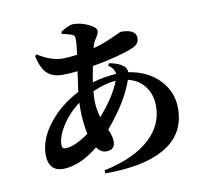

<svg xmlns="http://www.w3.org/2000/svg" viewBox="-73 -674 883 803"><g transform="rotate(-10 368.5 -273.0)"><path d="M312 46 310 33Q443 5 510 -60Q569 -117 569 -194Q569 -243 543.5 -277.5Q518 -312 472 -323Q443 -236 355 -132Q369 -102 369 -80Q369 -44 332 -44Q307 -44 292 -68Q212 -3 140 -3Q112 -3 96 -20Q79 -39 79 -73Q79 -141 132 -207Q180 -268 259 -309Q261 -328 267 -365Q270 -385 271 -395Q240 -391 205 -391Q161 -391 137 -418Q117 -441 107 -488L114 -494Q171 -458 219 -458Q248 -458 281 -463Q287 -502 287 -527Q287 -537 284.5 -541.5Q282 -546 272 -550Q264 -553 239 -559Q235 -560 233 -560V-569Q269 -592 287 -592Q318 -592 350.5 -577Q383 -562 383 -547Q383 -536 371 -518Q359 -500 356 -487L354 -478Q404 -491 461 -519Q476 -526 478 -526Q542 -526 542 -488Q542 -462 512 -450Q452 -425 338 -405Q331 -372 326 -338Q376 -353 428 -356Q426 -379 401 -396L407 -405Q451 -397 471 -377Q480 -365 479 -354Q560 -342 610 -290Q658 -239 658 -170Q658 -58 562 -4Q475 46 312 46ZM165 -86Q204 -86 266 -130Q255 -180 255 -236Q255 -254 256 -264Q209 -230 179 -182Q151 -138 151 -103Q151 -86 165 -86ZM331 -189Q397 -264 421 -328Q376 -325 322 -301Q320 -275 320 -263Q320 -226 331 -189Z"/></g></svg>

Font: GenRyuMin TW B
Style: Regular
Weight: 700
Version: Version 1.501;PS 1;hotconv 16.6.51;makeotf.lib2.5.65220